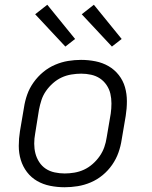

<svg xmlns="http://www.w3.org/2000/svg" viewBox="-20 -780 640 808"><path d="M252 8Q221 8 191 2Q161 -4 136 -18.5Q111 -33 93.5 -56Q76 -79 67.5 -107Q59 -135 59 -166Q59 -197 64 -228L81 -328Q85 -355 94.5 -382Q104 -409 121.5 -433.5Q139 -458 162 -477Q185 -496 212 -507.5Q239 -519 266.5 -523.5Q294 -528 321 -528Q352 -528 382 -522Q412 -516 437 -501.5Q462 -487 480 -464Q498 -441 506 -413Q514 -385 514 -354Q514 -323 509 -292L492 -192Q488 -165 478.5 -138Q469 -111 452 -86.5Q435 -62 412 -43Q389 -24 362 -12.5Q335 -1 307 3.5Q279 8 252 8ZM252 -50Q272 -50 293 -53.5Q314 -57 333.5 -66Q353 -75 370 -90Q387 -105 399.5 -123Q412 -141 419 -161Q426 -181 429 -202L446 -302Q449 -323 449 -344.5Q449 -366 444.5 -385.5Q440 -405 428.5 -422Q417 -439 400.5 -450Q384 -461 363.5 -465.5Q343 -470 322 -470Q302 -470 280.5 -466.5Q259 -463 239.5 -454Q220 -445 203 -430Q186 -415 173.5 -397Q161 -379 154.5 -359Q148 -339 144 -318L128 -218Q124 -197 124 -175.5Q124 -154 129 -134.5Q134 -115 145 -98Q156 -81 172.5 -70Q189 -59 210 -54.5Q231 -50 252 -50ZM451 -584 324 -720 375 -760 492 -616ZM255 -584 128 -720 179 -760 296 -616Z"/></svg>

Font: Iosevka Light Extended Oblique
Style: Regular
Weight: 300
Width: 7
Italic angle: -9°
Monospace: yes
Designer: Belleve Invis
Foundry: Belleve Invis
Version: Version 32.5.0; ttfautohint (v1.8.4)